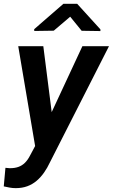

<svg xmlns="http://www.w3.org/2000/svg" viewBox="-49 -770 591 1005"><path d="M166.5 -64.9 382.3 -528.3H521.5L211.9 80.6Q198.7 108.9 181.6 133.3Q164.6 157.7 142.8 176.3Q121.1 194.8 94 204.8Q66.9 214.8 33.2 214.8Q17.1 214.8 1.5 211.9Q-14.2 209 -29.3 205.6L-20.5 108.4Q-15.1 108.9 -9.8 109.4Q-4.4 109.9 0.5 110.4Q26.9 110.8 46.9 103.8Q66.9 96.7 81.8 81.8Q96.7 66.9 108.4 43.9ZM177.7 -528.3 228 -132.8 224.1 -1.5 138.2 14.2 46.4 -528.3ZM355 -750 476.6 -616.2V-607.4L378.4 -608.9L318.4 -682.6L232.4 -609.4L130.4 -607.9L129.9 -617.2L282.7 -750Z"/></svg>

Font: Roboto SemiBold
Style: Italic
Weight: 600
Designer: Christian Robertson
Foundry: Google
Version: Version 3.009; 2024